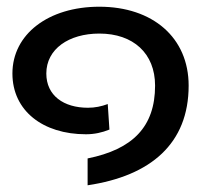

<svg xmlns="http://www.w3.org/2000/svg" viewBox="-20 -544 607 572"><path d="M241 -72V8C429 -20 542 -116 542 -289C542 -432 435 -524 276 -524C124 -524 17 -442 17 -325C17 -214 108 -144 236 -144C261 -144 284 -149 306 -158L301 -234C282 -227 263 -223 242 -223C170 -223 118 -259 118 -325C118 -398 185 -444 276 -444C377 -444 442 -385 442 -289C442 -166 375 -99 241 -72Z"/></svg>

Font: Vanilla Cream DemiBold
Style: Regular
Weight: 600
Designer: Jeremy Tribby, Jinavaṁso
Foundry: Tribby Type
Version: Version 1.422;Glyphs 3.1.2 (3151)